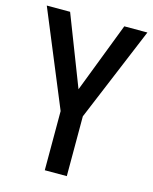

<svg xmlns="http://www.w3.org/2000/svg" viewBox="-109 -787 684 859"><g transform="rotate(15 233.0 -357.0)"><path d="M234 -389 359 -714H466L284 -277V0H182V-274L0 -714H108Z"/></g></svg>

Font: Noto Sans Gurmukhi Condensed Medium
Style: Regular
Weight: 500
Width: 3
Designer: Jelle Bosma - Monotype Design Team
Foundry: Monotype Imaging Inc.
Version: Version 2.004; ttfautohint (v1.8.4.7-5d5b)